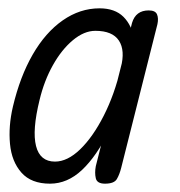

<svg xmlns="http://www.w3.org/2000/svg" viewBox="-20 -441 433 461"><path d="M100 0Q55 0 31.5 -26.5Q8 -53 4 -95.5Q0 -138 11 -185Q28 -257 58.5 -310Q89 -363 130.5 -392Q172 -421 219 -421Q256 -421 276.5 -400.5Q297 -380 302 -346Q307 -312 295 -271Q271 -187 241.5 -126.5Q212 -66 177 -33Q142 0 100 0ZM112 -53Q142 -53 172.5 -82.5Q203 -112 229 -163Q255 -214 270 -278Q281 -320 265.5 -343.5Q250 -367 209 -367Q182 -367 155 -344.5Q128 -322 107 -284.5Q86 -247 75 -201Q57 -128 66.5 -90.5Q76 -53 112 -53ZM232 0Q213 0 210 -13Q207 -26 210 -42L297 -386Q306 -416 337 -416Q353 -416 357 -406.5Q361 -397 358 -383L271 -38Q267 -22 260.5 -11Q254 0 232 0Z"/></svg>

Font: Edu TAS Beginner
Style: Regular
Weight: 400
Designer: Tina and Corey Anderson
Foundry: Google for Education
Version: Version 1.003